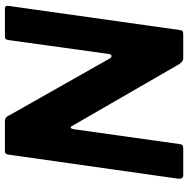

<svg xmlns="http://www.w3.org/2000/svg" viewBox="-12 -770 782 799"><g transform="rotate(-90 379.5 -371.0)"><path d="M744 -742Q756 -742 754 -727L653 -11Q652 0 637 0H535Q528 0 523 -4Q518 -8 512 -16L254 -463Q251 -469 247 -468Q243 -467 241 -457L179 -16Q178 -6 174 -3Q170 0 159 0H49Q40 0 37 -6Q34 -12 35 -22L135 -727Q137 -737 140 -739.5Q143 -742 152 -742H273Q284 -742 289.5 -737.5Q295 -733 299 -723L535 -306Q540 -297 546.5 -298.5Q553 -300 554 -310L612 -729Q614 -738 617 -740Q620 -742 629 -742Z"/></g></svg>

Font: Libre Franklin Thin
Style: Bold Italic
Weight: 700
Italic angle: -8°
Version: Version 3.000